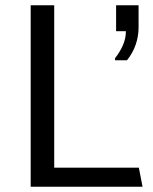

<svg xmlns="http://www.w3.org/2000/svg" viewBox="-20 -706 577 726"><path d="M96 0V-686H185V-72H505L519 0ZM415 -478V-486Q434 -510 445 -535.5Q456 -561 456 -588H419V-686H504V-602Q504 -569 493 -537Q482 -505 460 -478Z"/></svg>

Font: Chivo Medium Light
Style: Regular
Weight: 300
Version: Version 2.002